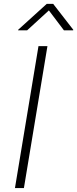

<svg xmlns="http://www.w3.org/2000/svg" viewBox="-20 -964 395 984"><path d="M223.1 -727.5 102.5 0H56.6L177.2 -727.5ZM119.1 -808.6H72.8L73.2 -811.5L219.7 -944.3H252.4L355.5 -811.5L355 -808.6H307.6L230.5 -910.6Z"/></svg>

Font: Inter 16pt ExtraLight
Style: Italic
Weight: 250
Italic angle: -9.3988°
Version: Version 4.001;git-66647c0bb